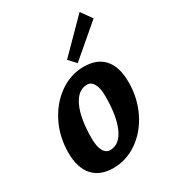

<svg xmlns="http://www.w3.org/2000/svg" viewBox="-188 -867 883 983"><g transform="rotate(-30 253.5 -375.5)"><path d="M29 -169Q29 -262 68 -340.5Q107 -419 173 -465.5Q239 -512 316 -512Q395 -512 436 -465.5Q477 -419 477 -329Q477 -236 438.5 -157Q400 -78 334 -32Q268 14 191 14Q113 14 71 -33Q29 -80 29 -169ZM338 -326Q338 -373 324 -398.5Q310 -424 286 -424Q231 -424 200 -357.5Q169 -291 169 -172Q169 -125 183 -99.5Q197 -74 222 -74Q277 -74 307.5 -140.5Q338 -207 338 -326ZM261 -585 439 -765 485 -701 300 -543Z"/></g></svg>

Font: Andada Pro ExtraBold
Style: Italic
Weight: 800
Italic angle: -6.99998°
Designer: Carolina Giovagnoli
Foundry: Huerta Tipografica
Version: Version 3.005; ttfautohint (v1.8.4)